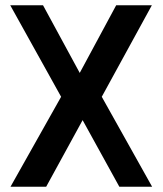

<svg xmlns="http://www.w3.org/2000/svg" viewBox="-20 -712 621 732"><path d="M284 -434 423 -692H559L368 -343L560 0H435L295 -254L156 0H20L213 -343L19 -692H144Z"/></svg>

Font: Panefresco 800wt
Style: Regular
Weight: 800
Designer: Campivisivi
Foundry: Campivisivi & Chank Co
Version: Version 1.001